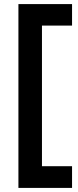

<svg xmlns="http://www.w3.org/2000/svg" viewBox="-20 -727 383 938"><path d="M332 191H70V-707H332V-602H185V85H332Z"/></svg>

Font: Hind Jalandhar SemiBold
Style: Regular
Weight: 600
Designer: Namrata Goyal
Foundry: Indian Type Foundry
Version: Version 0.702;PS 1.0;hotconv 1.0.81;makeotf.lib2.5.63406